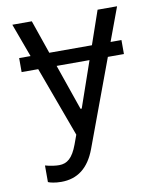

<svg xmlns="http://www.w3.org/2000/svg" viewBox="-84 -611 725 882"><g transform="rotate(-10 278.5 -170.0)"><path d="M515.6 -389.2H464.8L522.7 -545.5H431.8L377.8 -389.2H179L125 -545.5H34.1L91.6 -389.2H38.4V-323.9H115.8L235.8 2.8L220.2 45.5C197.8 106.5 171.5 126.8 134.9 127.1C121.8 127.5 93 124.3 69.6 117.2V194.6C78.1 198.9 102.3 204.5 130.7 204.5C206.3 204.5 259.6 164.4 291.2 79.5L440.7 -323.9H515.6ZM201.7 -323.9H355.1L281.2 -110.8H275.6Z"/></g></svg>

Font: Margiela Sans
Style: Regular
Weight: 400
Designer: Stefan Endress, Andreas Faust
Version: Version 1.100;FEAKit 1.0